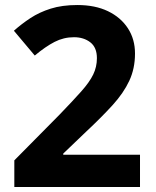

<svg xmlns="http://www.w3.org/2000/svg" viewBox="-20 -744 621 764"><path d="M537.1 0H37V-105.9L216.1 -287Q270.1 -342.8 303.1 -380Q336.2 -417.1 350.9 -447.5Q365.6 -477.9 365.6 -512.5Q365.6 -555.1 339.5 -575.5Q313.3 -595.9 274.4 -595.9Q233.4 -595.9 197.2 -577.3Q161.1 -558.7 118.3 -523L35.3 -621.7Q65.7 -648.7 101 -672Q136.4 -695.3 181.7 -709.6Q226.9 -724 287.8 -724Q358.5 -724 409.5 -699.5Q460.6 -674.9 488.9 -631.5Q517.2 -588.1 517.2 -530.9Q517.2 -471.3 494.5 -422.6Q471.8 -373.9 428.1 -325.8Q384.4 -277.7 321.4 -218.8L231.6 -132.8V-128.2H537.1Z"/></svg>

Font: Noto Sans Khmer UI
Style: Regular
Weight: 400
Designer: Danh Hong and the Monotype Design Team
Foundry: Monotype Imaging Inc.
Version: Version 2.002